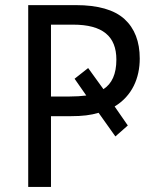

<svg xmlns="http://www.w3.org/2000/svg" viewBox="-20 -734 617 754"><path d="M528.8 -503.9C528.8 -570.8 508.8 -622.6 468.8 -659.2C428.2 -695.8 364.7 -713.9 277.8 -713.9H90.8V0H180.2V-277.8H259.8C302.7 -277.8 336.4 -281.7 367.2 -291L433.1 -198.2L481.9 -241.2L430.2 -315.9C499 -357.4 528.8 -427.7 528.8 -503.9ZM180.2 -637.2H267.1C382.8 -637.2 437 -591.8 437 -500C437 -442.9 419.4 -405.3 386.2 -383.8L326.2 -466.8L272.9 -424.8L318.8 -358.9C297.9 -356.4 278.3 -355 252.9 -355H180.2Z"/></svg>

Font: Avrile Sans
Style: Regular
Weight: 400
Designer: Monotype Design Team, Google (font), Stefan Peev (BGR Cyrillic), Cristiano Sobral (main changes)
Foundry: The Avrile Sans Project Authors
Version: Version 3.110